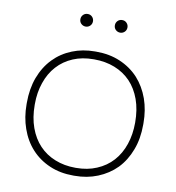

<svg xmlns="http://www.w3.org/2000/svg" viewBox="-97 -994 997 1088"><g transform="rotate(10 402.0 -450.0)"><path d="M405 8.5H397Q322 8.5 261.5 -17.5Q199.5 -44 156 -91.5Q112.5 -139 89.5 -205Q67 -268.5 67 -343V-353Q67 -433 91 -498Q116 -564.5 161 -611Q205.5 -657 267 -681.5Q326.5 -705.5 396.5 -705.5H405Q481.5 -705.5 542 -679.5Q604.5 -653 648.5 -605.5Q692 -557.5 715.5 -492Q738 -428 738 -353V-343.5Q738 -263 713.5 -199Q688.5 -132.5 644 -86.5Q599 -41 537 -16Q476.5 8.5 405 8.5ZM405.5 -37Q471 -37 523.5 -59.5Q577.5 -82 615 -123.5Q652 -164.5 671.5 -222Q691 -279 691 -348Q691 -422.5 670 -480.5Q649 -538.5 611 -578.5Q572.5 -618.5 519 -639.5Q465.5 -660.5 401 -660.5H397Q332 -660.5 280 -638.5Q226.5 -616 189.5 -575Q152 -534 132.5 -476Q113 -420 113 -353V-348Q113 -275.5 134 -217.5Q155 -159.5 193 -119.5Q231 -79.5 284 -58.5Q337.5 -37 401 -37ZM320 -835Q305.5 -835 294.5 -845Q283.5 -855 283.5 -871.5Q283.5 -886 293.8 -896.8Q304 -907.5 320 -907.5Q335.5 -907.5 345.8 -896.8Q356 -886 356 -871.5Q356 -855.5 345.2 -845.2Q334.5 -835 320 -835ZM518.5 -835Q504 -835 493 -845Q482 -855 482 -871.5Q482 -886 492.2 -896.8Q502.5 -907.5 518.5 -907.5Q534 -907.5 544.2 -896.8Q554.5 -886 554.5 -871.5Q554.5 -855.5 543.8 -845.2Q533 -835 518.5 -835Z"/></g></svg>

Font: Acari Sans Neue Light
Style: Regular
Weight: 300
Designer: Alfredo Marco Pradil (font), Cristiano Sobral (main changes)
Foundry: Hanken Design Co. (font), Cristiano Sobral (main changes)
Version: Version 2.459;March 19, 2022;FontCreator 14.0.0.2808 64-bit;